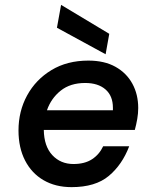

<svg xmlns="http://www.w3.org/2000/svg" viewBox="-20 -757 640 789"><path d="M274 12Q208 12 159 -16.5Q110 -45 83 -97.5Q56 -150 56 -221Q56 -300 91.5 -365Q127 -430 191.5 -469Q256 -508 343 -508Q409 -508 454.5 -482.5Q500 -457 524 -413Q548 -369 548 -313Q548 -291 544 -268Q540 -245 534 -223H160Q161 -156 195 -119.5Q229 -83 282 -83Q328 -83 358 -102.5Q388 -122 404 -156H511Q482 -80 427 -34Q372 12 274 12ZM330 -416Q269 -416 229.5 -384.5Q190 -353 173 -304H444V-314Q444 -363 413.5 -389.5Q383 -416 330 -416ZM414 -534 214 -643 231 -737 429 -618Z"/></svg>

Font: DM Mono Medium
Style: Italic
Weight: 500
Italic angle: -10°
Designer: Colophon Foundry
Foundry: Colophon Foundry
Version: Version 1.000; ttfautohint (v1.8.2.53-6de2)